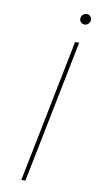

<svg xmlns="http://www.w3.org/2000/svg" viewBox="-94 -885 474 926"><g transform="rotate(10 143.0 -421.5)"><path d="M81 0 221 -700H241L101 0ZM251 -791Q241 -791 233.5 -798Q226 -805 226 -815Q226 -826 234 -834.5Q242 -843 253 -843Q263 -843 270.5 -836Q278 -829 278 -819Q278 -808 270 -799.5Q262 -791 251 -791Z"/></g></svg>

Font: Montserrat Thin Thin
Style: Italic
Weight: 250
Italic angle: -11.3°
Version: Version 9.000